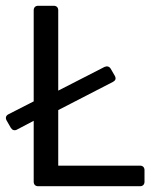

<svg xmlns="http://www.w3.org/2000/svg" viewBox="-21 -645 530 665"><path d="M180.7 -71.3V-263.7L370.1 -361.3C378.9 -366.2 381.8 -372.1 377 -381.8L362.3 -407.2C357.4 -415 349.6 -417 340.8 -413.1L180.7 -331.1V-609.4C180.7 -619.1 174.8 -625 165 -625H111.3C101.6 -625 95.7 -619.1 95.7 -609.4V-293.9L7.8 -249C-1 -244.1 -2.9 -236.3 2 -227.5L16.6 -202.1C21.5 -194.3 29.3 -191.4 38.1 -196.3L95.7 -226.6V-15.6C95.7 -5.9 101.6 0 111.3 0H463.9C473.6 0 479.5 -5.9 479.5 -15.6V-55.7C479.5 -65.4 473.6 -71.3 463.9 -71.3Z"/></svg>

Font: Ed Sans Neue
Style: Regular
Weight: 400
Designer: Stephen Hutchings
Version: Version 1.004;PS 001.004;hotconv 1.0.88;makeotf.lib2.5.64775